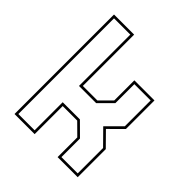

<svg xmlns="http://www.w3.org/2000/svg" viewBox="-192 -827 955 955"><g transform="rotate(45 285.0 -350.0)"><path d="M62.5 0V-700H204V-339H306L365.5 -398.5V-540H507V-339L436.5 -269L507 -197.5V0H365.5V-138.5L306 -197.5H204V0ZM76 -13.5H190.5V-211H311.5L379 -144V-13.5H493.5V-192L417.5 -269L493.5 -345V-526.5H379V-393L311.5 -325.5H190.5V-686.5H76Z"/></g></svg>

Font: Tourney Thin
Style: Regular
Weight: 100
Designer: Tyler Finck
Foundry: Etcetera Type Co
Version: Version 1.015